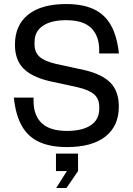

<svg xmlns="http://www.w3.org/2000/svg" viewBox="-20 -720 661 953"><path d="M312.6 10Q230 10 174.6 -15.4Q119.2 -40.8 88.4 -95Q57.6 -149.2 48.8 -235.4H146.6V-218.8Q146.6 -147.2 187.2 -108.7Q227.8 -70.2 312.6 -70.2Q388.8 -70.2 430.7 -98.4Q472.6 -126.6 472.6 -179.2V-190.4Q472.6 -229.4 447 -251.8Q421.4 -274.2 361.8 -287.8L224.2 -317.6Q136 -338.8 95.1 -381.4Q54.2 -424 54.2 -498.2Q54.2 -595.4 120.2 -647.7Q186.2 -700 308.4 -700Q390 -700 444.9 -674.6Q499.8 -649.2 530.4 -595Q561 -540.8 570.2 -454.6H472.4V-470.6Q472.4 -541.6 432.9 -580.7Q393.4 -619.8 308.4 -619.8Q233.8 -619.8 192.6 -591.8Q151.4 -563.8 151.4 -510.8V-499.6Q151.4 -460.8 176.5 -438.2Q201.6 -415.6 260.2 -402.2L398.2 -372.4Q487.2 -351.6 528.5 -309Q569.8 -266.4 569.8 -191.2Q569.8 -94.6 503.3 -42.3Q436.8 10 312.6 10ZM259 213 312.2 129H257.8V42.4H367.4V129L310 213Z"/></svg>

Font: Mozilla Headline ExtraLight
Style: Regular
Weight: 200
Designer: Studio DRAMA
Foundry: Studio DRAMA
Version: Version 1.000